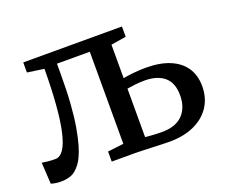

<svg xmlns="http://www.w3.org/2000/svg" viewBox="-96 -703 1020 860"><g transform="rotate(-20 413.5 -273.0)"><path d="M60 6.5Q45 6.5 33 4.2Q21 2 14 -0.5L8 -102.5Q18.5 -100.5 35.5 -98.8Q52.5 -97 71.5 -97Q94.5 -97 111.8 -123.2Q129 -149.5 140.2 -200Q151.5 -250.5 157.2 -324.2Q163 -398 163.5 -493.5L84 -505V-553H554.5V-504L482.5 -492.5V-333Q503 -337 532.8 -340Q562.5 -343 591.5 -343Q658.5 -343 705.2 -323.5Q752 -304 776.5 -267.5Q801 -231 801 -179Q801 -123.5 773.8 -82Q746.5 -40.5 696.5 -17.8Q646.5 5 577.5 5Q564.5 5 542.8 4.2Q521 3.5 496.8 2.5Q472.5 1.5 450.8 0.8Q429 0 416.5 0H304.5V-48L380.5 -57V-496H224V-447Q224 -366.5 219.5 -304.5Q215 -242.5 207 -196.8Q199 -151 189.8 -119.2Q180.5 -87.5 171 -68Q156.5 -36.5 131.8 -15Q107 6.5 60 6.5ZM562 -47.5Q627.5 -47.5 660.8 -81.8Q694 -116 694 -174.5Q694 -234.5 660 -262.8Q626 -291 566.5 -291Q545 -291 522.2 -288.5Q499.5 -286 482.5 -283V-52Q498.5 -50 519 -48.8Q539.5 -47.5 562 -47.5Z"/></g></svg>

Font: Merriweather 24pt
Style: Regular
Weight: 400
Designer: Eben Sorkin
Foundry: Eben Sorkin
Version: Version 2.100